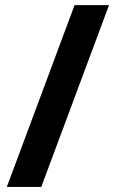

<svg xmlns="http://www.w3.org/2000/svg" viewBox="-20 -734 453 754"><path d="M408.2 -713.9 142.1 0H6.8L272.9 -713.9Z"/></svg>

Font: Droid Sans Thai
Style: Bold
Weight: 700
Designer: Steve Matteson
Foundry: Ascender Corporation
Version: Version 1.00